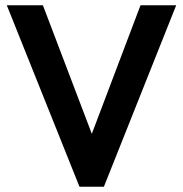

<svg xmlns="http://www.w3.org/2000/svg" viewBox="-20 -710 696 730"><path d="M514.2 -689.9H649.9L375 0H282.2L5.9 -689.9H143.1L329.1 -201.2Z"/></svg>

Font: HK Grotesk Legacy
Style: Bold
Weight: 700
Designer: Alfredo Marco Pradil
Foundry: Hanken Design Co.
Version: Version 2.022;PS 002.022;hotconv 1.0.88;makeotf.lib2.5.64775